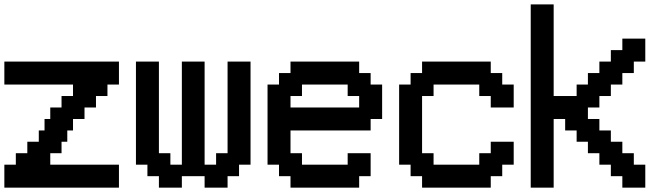

<svg xmlns="http://www.w3.org/2000/svg" viewBox="-20 -862 3062 882"><path d="M262.7 0H0V-52.7V-105.5H26.4H52.7V-131.8V-158.2H79.1H105.5V-184.6V-210.9H131.8H158.2V-237.3V-262.7H184.6V-315.4H210.9V-368.2H237.3H262.7V-394.5V-420.9H289.1H315.4V-447.3V-473.6H158.2H0V-526.4V-579.1H262.7H526.4V-526.4V-473.6H500H473.6V-447.3V-420.9H447.3H420.9V-394.5V-368.2H394.5H368.2V-341.8V-315.4H341.8H315.4V-289.1V-262.7H289.1V-210.9H262.7V-158.2H237.3H210.9V-131.8V-105.5H368.2H526.4V-52.7V0Z M762.7 0H710V-26.4V-52.7H683.6H657.2V-79.1V-105.5H630.9H604.5V-341.8V-579.1H657.2H710V-368.2V-158.2H736.3H762.7V-131.8V-105.5H789.1H815.4V-341.8V-579.1H867.2H919.9V-341.8V-105.5H946.3H972.7V-131.8V-158.2H999H1025.4V-368.2V-579.1H1078.1H1130.9V-341.8V-105.5H1104.5H1078.1V-79.1V-52.7H1051.8H1025.4V-26.4V0H972.7H919.9V-26.4V-52.7H867.2H815.4V-26.4V0Z M1471.7 0H1314.5V-26.4V-52.7H1288.1H1261.7V-79.1V-105.5H1235.4H1209V-289.1V-473.6H1235.4H1261.7V-500V-526.4H1288.1H1314.5V-552.7V-579.1H1471.7H1629.9V-552.7V-526.4H1656.2H1682.6V-500V-473.6H1709H1735.4V-394.5V-315.4H1709H1682.6V-289.1V-262.7H1498H1314.5V-210.9V-158.2H1340.8H1367.2V-131.8V-105.5H1471.7H1577.1V-131.8V-158.2H1629.9H1682.6V-105.5V-52.7H1656.2H1629.9V-26.4V0ZM1471.7 -368.2H1629.9V-394.5V-420.9H1603.5H1577.1V-447.3V-473.6H1471.7H1367.2V-447.3V-420.9H1340.8H1314.5V-394.5V-368.2Z M2102.5 0H1971.7H1918.9V-52.7H1866.2V-105.5H1813.5V-289.1V-473.6H1866.2V-526.4H1918.9V-579.1H1971.7H2102.5H2234.4V-552.7V-526.4H2260.7H2287.1V-500V-473.6H2313.5H2339.8V-420.9V-368.2H2287.1H2234.4V-394.5V-420.9H2208H2181.6V-447.3V-473.6H2102.5H2024.4H1971.7V-420.9H1918.9V-368.2V-289.1V-210.9V-158.2H1971.7V-105.5H2024.4H2102.5H2181.6V-131.8V-158.2H2208H2234.4V-184.6V-210.9H2287.1H2339.8V-158.2V-105.5H2313.5H2287.1V-79.1V-52.7H2260.7H2234.4V-26.4V0Z M2470.7 0H2418V-420.9V-841.8H2470.7H2523.4V-631.8V-420.9H2576.2H2628.9V-447.3V-473.6H2655.3H2680.7V-500V-526.4H2707H2733.4V-552.7V-579.1H2759.8H2786.1V-605.5V-631.8H2812.5H2838.9V-658.2V-684.6H2891.6H2944.3V-631.8V-579.1H2918H2891.6V-552.7V-526.4H2865.2H2838.9V-500V-473.6H2812.5H2786.1V-447.3V-420.9H2759.8H2733.4V-394.5V-368.2H2707H2680.7V-341.8V-315.4H2707H2733.4V-289.1V-262.7H2759.8H2786.1V-237.3V-210.9H2812.5H2838.9V-184.6V-158.2H2865.2H2891.6V-131.8V-105.5H2918H2944.3V-52.7V0H2891.6H2838.9V-26.4V-52.7H2812.5H2786.1V-79.1V-105.5H2759.8H2733.4V-131.8V-158.2H2707H2680.7V-184.6V-210.9H2655.3H2628.9V-237.3V-262.7H2602.5H2576.2V-289.1V-315.4H2549.8H2523.4V-158.2V0Z"/></svg>

Font: VCR Jazz Mono
Style: Regular
Weight: 400
Version: Version 3.1